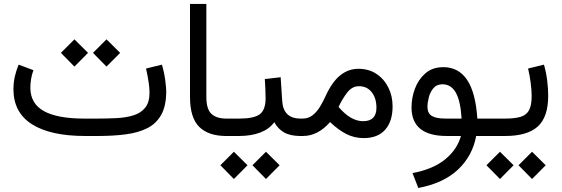

<svg xmlns="http://www.w3.org/2000/svg" viewBox="-20 -687 2837 970"><path d="M476.1 0H410.2Q234.9 0 141.4 -59.3Q47.9 -118.7 47.9 -236.3Q47.9 -269 54.9 -300.3Q62 -331.5 74.2 -360.4L148.9 -332.5Q141.1 -312 137.2 -288.6Q133.3 -265.1 133.3 -243.7Q133.8 -163.1 202.1 -125.5Q270.5 -87.9 405.3 -87.9H472.7Q522.9 -87.9 569.8 -90.3Q616.7 -92.8 654.1 -104.2Q691.4 -115.7 713.4 -142.8Q735.4 -169.9 735.4 -218.8Q735.4 -262.7 717.8 -340.8L797.9 -360.4Q809.1 -323.7 814.5 -284.2Q819.8 -244.6 819.8 -226.1Q819.8 -152.3 794.7 -107.2Q769.5 -62 723.4 -39.1Q677.2 -16.1 614.3 -8.1Q551.3 0 476.1 0ZM449.7 -419.9 518.1 -488.3 586.9 -419.9 518.1 -350.6ZM287.6 -419.9 356 -488.3 424.8 -419.9 356 -350.6Z M1134.8 0H1122.6Q1033.2 0 986.6 -45.9Q939.9 -91.8 939.9 -197.8V-667H1022.5V-197.3Q1022.5 -135.3 1048.3 -111.6Q1074.2 -87.9 1122.6 -87.9H1134.8Z M1509.3 0H1497.6Q1446.8 0 1415.5 -17.8Q1384.3 -35.6 1365.7 -69.8Q1340.8 -35.2 1295.2 -17.6Q1249.5 0 1188 0H1115.2V-87.9H1189Q1261.7 -87.9 1291.5 -109.1Q1321.3 -130.4 1321.8 -189Q1321.8 -212.9 1320.6 -238.8Q1319.3 -264.6 1317.9 -287.6L1397.9 -296.9L1405.8 -176.3Q1411.6 -87.9 1498.5 -87.9H1509.3ZM1255.4 147.9 1323.7 79.6 1392.6 147.9 1323.7 217.3ZM1093.3 147.9 1161.6 79.6 1230.5 147.9 1161.6 217.3Z M1647.5 -70.3Q1585.9 0 1510.7 0H1489.7V-87.9H1508.3Q1538.1 -87.9 1559.6 -105Q1581.1 -122.1 1596.7 -147.9Q1612.3 -173.8 1624.5 -200.7Q1656.7 -272 1698 -305.7Q1739.3 -339.4 1791 -339.4Q1843.3 -339.4 1882.1 -313.5Q1920.9 -287.6 1942.1 -244.6Q1963.4 -201.7 1963.4 -149.9Q1963.4 -73.7 1925.8 -31.5Q1888.2 10.7 1817.9 10.7Q1770.5 10.7 1730 -9.8Q1689.5 -30.3 1647.5 -70.3ZM1690.4 -146.5Q1722.7 -109.4 1753.4 -92Q1784.2 -74.7 1814 -74.7Q1881.8 -74.7 1881.8 -142.6Q1881.8 -190.4 1858.2 -220.9Q1834.5 -251.5 1793 -251.5Q1758.8 -251.5 1733.6 -218.8Q1708.5 -186 1690.4 -146.5Z M2438.4 0V-87.9H2479.2V0ZM2219.7 -347.7Q2296.4 -347.7 2339.6 -283.9Q2382.8 -220.2 2391.6 -87.9H2448.7V0H2385.7Q2367.2 100.1 2294.4 169.2Q2221.7 238.3 2093.3 262.7L2064 187.5Q2169.4 167.5 2230 117.2Q2290.5 66.9 2308.6 0H2236.8Q2059.1 0 2059.1 -144.5Q2059.1 -192.9 2076.4 -239.5Q2093.8 -286.1 2129.4 -316.9Q2165 -347.7 2219.7 -347.7ZM2312 -87.9Q2306.6 -177.2 2282.7 -219.2Q2258.8 -261.2 2215.3 -261.2Q2186 -261.2 2169.4 -241.2Q2152.8 -221.2 2146.2 -194.6Q2139.6 -168 2139.6 -147Q2139.6 -115.2 2161.1 -101.6Q2182.6 -87.9 2231.9 -87.9Z M2728 -360.4Q2739.3 -322.3 2744.4 -280.5Q2749.5 -238.8 2749.5 -203.1Q2749.5 -95.2 2696.5 -47.6Q2643.6 0 2532.2 0H2459.5V-87.9H2532.2Q2580.6 -87.9 2609.9 -96.7Q2639.2 -105.5 2652.6 -129.9Q2666 -154.3 2666 -201.7Q2666 -230.5 2661.1 -268.3Q2656.2 -306.2 2647.9 -340.8ZM2599.6 147.9 2668 79.6 2736.8 147.9 2668 217.3ZM2437.5 147.9 2505.9 79.6 2574.7 147.9 2505.9 217.3Z"/></svg>

Font: Vazir FD
Style: Regular-FD
Weight: 400
Designer: Saber Rastikerdar
Foundry: Saber Rastikerdar
Version: Version 30.0.0